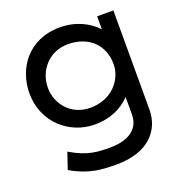

<svg xmlns="http://www.w3.org/2000/svg" viewBox="-125 -582 806 879"><g transform="rotate(-20 278.0 -142.5)"><path d="M30 -245C30 -103 141 -9 264 -9C342 -9 398 -38 438 -79V6C438 75 384 114 294 114C233 114 184 112 108 68L102 64L75 144L78 146C159 193 223 197 294 197C454 197 521 109 521 12V-471H442V-408C404 -448 344 -482 264 -482C107 -482 30 -363 30 -245ZM118 -240C118 -323 179 -397 271 -397C376 -397 438 -331 438 -240C438 -164 375 -88 271 -88C174 -88 118 -164 118 -240Z"/></g></svg>

Font: Charger Pro
Style: BdExt
Weight: 700
Designer: Jasper
Foundry: Cannot Into Space Fonts
Version: Version 1.09